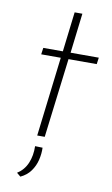

<svg xmlns="http://www.w3.org/2000/svg" viewBox="-85 -598 485 831"><g transform="rotate(10 157.5 -182.5)"><path d="M174 -553H208L187 -378H311L307 -349H183L140 0H107L149 -349H63L67 -378H153ZM66 188 49 174Q79 155 93 122Q107 89 106 47L139 48Q140 74 133.5 101.5Q127 129 110.5 152Q94 175 66 188Z"/></g></svg>

Font: Josefin Sans ExtraLight
Style: Italic
Weight: 250
Italic angle: -7°
Designer: Santiago Orozco
Foundry: Typemade
Version: Version 2.000